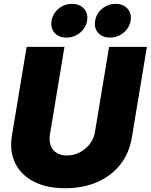

<svg xmlns="http://www.w3.org/2000/svg" viewBox="-20 -972 787 1002"><path d="M320.3 10.3Q223.6 10.3 156.2 -24.4Q88.9 -59.1 58.8 -121.6Q28.8 -184.1 42.5 -266.6L119.1 -727.5H316.4L240.7 -270.5Q235.4 -236.8 244.6 -212.2Q253.9 -187.5 275.6 -174.1Q297.4 -160.6 328.6 -160.6Q365.2 -160.6 396.7 -177.2Q428.2 -193.8 449.2 -221.4Q470.2 -249 475.6 -283.2L549.3 -727.5H746.6L668 -253.9Q654.3 -171.4 606.9 -112.1Q559.6 -52.7 486.1 -21.2Q412.6 10.3 320.3 10.3ZM553.7 -775.9Q514.2 -775.9 491.9 -801Q469.7 -826.2 476.6 -863.8Q482.4 -901.4 512.9 -926.5Q543.5 -951.7 583 -951.7Q623 -951.7 645.5 -926.8Q668 -901.9 661.6 -863.8Q655.3 -826.2 624.5 -801Q593.8 -775.9 553.7 -775.9ZM326.7 -775.9Q286.6 -775.9 264.6 -801Q242.7 -826.2 249 -863.8Q255.4 -901.4 285.6 -926.5Q315.9 -951.7 356 -951.7Q396 -951.7 418.2 -926.8Q440.4 -901.9 434.6 -863.8Q428.2 -826.2 397.2 -801Q366.2 -775.9 326.7 -775.9Z"/></svg>

Font: Inter 24pt Black
Style: Italic
Weight: 900
Italic angle: -9.3988°
Designer: Rasmus Andersson
Foundry: rsms
Version: Version 4.001;git-66647c0bb